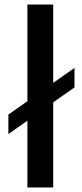

<svg xmlns="http://www.w3.org/2000/svg" viewBox="-20 -828 362 848"><path d="M17 -322 101 -381V-808H215V-462L309 -528V-442L215 -376V0H101V-295L17 -236Z"/></svg>

Font: Encode Sans Compressed
Style: SemiBold
Weight: 600
Designer: Pablo Impallari, Andres Torresi
Foundry: Pablo Impallari, Andres Torresi
Version: Version 1.000; ttfautohint (v1.00) -l 8 -r 50 -G 200 -x 14 -